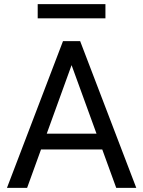

<svg xmlns="http://www.w3.org/2000/svg" viewBox="-20 -910 693 930"><path d="M111.3 0H13.7L285.2 -710.9H346.2V-648.4ZM307.1 -648.4V-710.9H368.2L640.1 0H543ZM531.2 -186H131.3V-262.7H531.2ZM490.7 -821.3H162.6V-890.1H490.7Z"/></svg>

Font: Heebo
Style: Regular
Weight: 400
Designer: Oded Ezer
Foundry: Ezer Type House
Version: Version 3.100